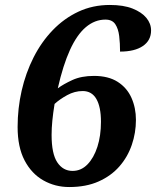

<svg xmlns="http://www.w3.org/2000/svg" viewBox="-20 -744 629 774"><path d="M259 10Q202 10 154.5 -17Q107 -44 79 -97.5Q51 -151 51 -232Q51 -307 67.3 -378.5Q83.7 -450 115.3 -512.5Q146.9 -575 192.7 -622.5Q238.5 -670 296.2 -697Q354 -724 422.9 -724Q477.8 -724 514.4 -709.5Q551 -695 570 -672Q589 -649 589 -621.3Q589 -581 556 -558.5Q522.9 -536 464 -536Q464 -569.3 460.5 -598.6Q457 -628 444.7 -646.5Q432.3 -665 405 -665Q362.1 -665 326 -634.5Q290 -604 262 -542.5Q234 -481 213 -388Q236 -405 272 -421.5Q308 -438 359 -438Q417 -438 454.5 -414Q492 -390 510 -349.5Q528 -309 528 -260.8Q528 -208.6 511.3 -160Q494.7 -111.3 461.3 -73.1Q428 -35 377.5 -12.5Q327.1 10 259 10ZM272.5 -55Q307 -55 332.6 -81.2Q358.1 -107.4 372.6 -152.1Q387 -196.9 387 -253Q387 -313 368.5 -345Q350 -377 313.4 -377Q281 -377 250.7 -360.4Q220.5 -343.8 200 -325Q194 -288.1 191 -257.6Q188 -227 188 -200Q188 -124 211 -89.5Q234 -55 272.5 -55Z"/></svg>

Font: NotoSerifTamilSlanted
Style: Italic
Weight: 400
Italic angle: -12°
Designer: Indian Type Foundry, Tom Grace, and the Monotype Design Team
Foundry: Monotype Imaging Inc.
Version: Version 2.001